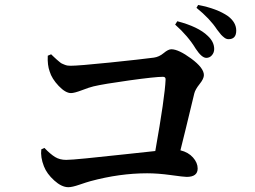

<svg xmlns="http://www.w3.org/2000/svg" viewBox="-20 -820 1040 783"><path d="M174.8 -592.8 188.5 -598.6Q190.4 -596.7 199.7 -587.9Q209 -579.1 211.4 -577.1Q213.9 -575.2 221.2 -568.8Q228.5 -562.5 231.9 -561Q235.4 -559.6 242.2 -556.6Q249 -553.7 254.9 -552.7Q260.7 -551.8 267.6 -551.8Q299.8 -551.8 427.7 -564.9Q555.7 -578.1 607.4 -585Q628.9 -587.9 647.5 -603.5Q666 -619.1 678.7 -619.1Q708 -619.1 759.8 -581.1Q811.5 -543 811.5 -513.7Q811.5 -499 793.9 -477.1Q776.4 -455.1 772.5 -439.5Q730.5 -264.6 715.8 -207Q748 -199.2 767.1 -177.7Q786.1 -156.2 786.1 -132.8Q786.1 -98.6 741.2 -98.6Q729.5 -98.6 676.8 -106Q624 -113.3 580.1 -113.3Q467.8 -113.3 348.6 -81.1Q334 -77.1 304.2 -66.9Q274.4 -56.6 258.8 -56.6Q231.4 -56.6 201.2 -84Q170.9 -111.3 159.2 -141.6Q144.5 -178.7 148.4 -210.9L161.1 -216.8Q185.5 -191.4 204.6 -179.7Q223.6 -168 250 -168Q268.6 -168 332.5 -174.3Q396.5 -180.7 485.8 -190.4Q575.2 -200.2 613.3 -204.1Q652.3 -423.8 655.3 -495.1Q656.2 -506.8 644.5 -506.8Q613.3 -506.8 507.8 -492.2Q402.3 -477.5 361.3 -467.8Q344.7 -463.9 314 -452.1Q283.2 -440.4 269.5 -440.4Q247.1 -440.4 219.2 -469.7Q191.4 -499 182.6 -528.3Q172.9 -554.7 174.8 -592.8ZM694.3 -719.7 703.1 -733.4Q789.1 -710.9 827.1 -673.8Q853.5 -649.4 853.5 -620.1Q853.5 -605.5 844.2 -594.7Q835 -584 821.3 -584Q802.7 -584 778.3 -621.1Q747.1 -672.9 694.3 -719.7ZM781.2 -788.1 788.1 -799.8Q865.2 -785.2 910.2 -753.9Q943.4 -728.5 943.4 -695.3Q943.4 -660.2 912.1 -660.2Q903.3 -660.2 895.5 -666Q887.7 -671.9 881.8 -678.2Q876 -684.6 865.2 -699.2Q835.9 -744.1 781.2 -788.1Z"/></svg>

Font: GenRyuMin TW TTF Bold
Style: Regular
Weight: 700
Version: Version 1.300